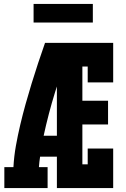

<svg xmlns="http://www.w3.org/2000/svg" viewBox="-20 -952 640 972"><path d="M2 0V-106H48Q51 -161 60.5 -214Q70 -267 82.5 -320Q95 -373 109.5 -425Q124 -477 140 -529Q156 -581 173 -632.5Q190 -684 208 -735H268V-718L330 -700Q292 -593 258.5 -484.5Q225 -376 201 -265H268V-159H183Q181 -146 179.5 -133Q178 -120 177 -106H221V0ZM268 0V-735H553V-535H424V-615H397V-442H527V-322H397V-120H424V-200H553V0ZM450 -838H150V-932H450Z"/></svg>

Font: Iosevka Curly Slab HvEx
Style: Regular
Weight: 900
Width: 7
Monospace: yes
Designer: Belleve Invis
Foundry: Belleve Invis
Version: Version 11.1.0; ttfautohint (v1.8.3)